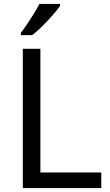

<svg xmlns="http://www.w3.org/2000/svg" viewBox="-20 -964 564 984"><path d="M97 0V-714H187V-80H499V0ZM288 -934Q276 -916 251 -887.5Q226 -859 197.5 -830.5Q169 -802 145 -784H87V-796Q102 -815 119.5 -841Q137 -867 154 -894.5Q171 -922 182 -944H288Z"/></svg>

Font: Noto Sans Inscriptional Pahlavi
Style: Regular
Weight: 400
Designer: Monotype Design Team
Foundry: Monotype Imaging Inc.
Version: Version 2.003; ttfautohint (v1.8.4.7-5d5b)